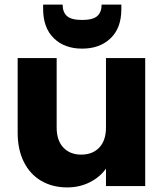

<svg xmlns="http://www.w3.org/2000/svg" viewBox="-20 -811 714 837"><path d="M613 -558V0H442V-76Q416 -39 371.5 -16.5Q327 6 273 6Q209 6 160 -22.5Q111 -51 84 -105Q57 -159 57 -232V-558H227V-255Q227 -199 256 -168Q285 -137 334 -137Q384 -137 413 -168Q442 -199 442 -255V-558ZM509 -771Q509 -689 462 -644Q415 -599 338 -599Q261 -599 214.5 -644.5Q168 -690 168 -772V-791H253Q253 -758 272 -741Q291 -724 338 -724Q385 -724 404 -741Q423 -758 423 -791H509Z"/></svg>

Font: Fz Poppins
Style: Bold
Weight: 700
Designer: Ninad Kale (Devanagari), Jonny Pinhorn (Latin)
Foundry: Indian Type Foundry
Version: Vit hóa bi Vntype.Com & FontZin.Com